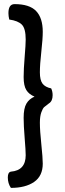

<svg xmlns="http://www.w3.org/2000/svg" viewBox="-20 -764 317 934"><path d="M33 150Q18 128 18 99Q18 74 33 71Q105 65 105 -9Q105 -31 100 -92Q95 -153 95 -191Q95 -237 108.5 -260Q122 -283 148 -294Q121 -305 108 -326Q95 -347 95 -389Q95 -427 100 -487.5Q105 -548 105 -572Q105 -625 86.5 -644Q68 -663 25 -669Q21 -686 21 -700Q21 -744 51 -744Q123 -744 155.5 -710.5Q188 -677 188 -609Q188 -575 181 -512.5Q174 -450 174 -412Q174 -374 187 -357Q200 -340 229 -334Q236 -319 236 -301Q236 -272 218 -261Q202 -249 195 -243Q188 -237 181 -217.5Q174 -198 174 -167Q174 -129 181 -62.5Q188 4 188 32Q188 92 146 121Q104 150 33 150Z"/></svg>

Font: Yanone Kaffeesatz
Style: Regular
Weight: 400
Designer: Yanone (Cyrillic: Daniel Pouzeot)
Foundry: Yanone
Version: Version 1.003;PS 001.003;hotconv 1.0.88;makeotf.lib2.5.64775